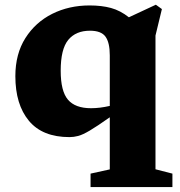

<svg xmlns="http://www.w3.org/2000/svg" viewBox="-20 -554 746 794"><path d="M693 164V219.5H354.5V164L434 146.5V-69Q381 -31.5 351.2 -14Q321.5 3.5 303.2 8.2Q285 13 267.5 13Q155.5 13 99.5 -54.5Q43.5 -122 43.5 -239Q43.5 -331 85 -396.5Q126.5 -462 196 -496.8Q265.5 -531.5 350.5 -531.5Q400.5 -531.5 439 -521Q477.5 -510.5 513 -482.5L624.5 -534.5L649.5 -516.5L623 -407V146ZM231 -261.5Q231 -177 261 -141.8Q291 -106.5 356.5 -106.5Q392.5 -106.5 434 -116V-325Q434 -378 416.2 -402.5Q398.5 -427 352 -427Q293.5 -427 262.2 -389Q231 -351 231 -261.5Z"/></svg>

Font: Newsreader Caption
Style: Bold
Weight: 700
Designer: Hugues Gentile
Foundry: Production Type
Version: Version 1.001